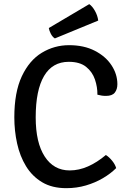

<svg xmlns="http://www.w3.org/2000/svg" viewBox="-20 -920 643 952"><path d="M463 -450.5Q463.5 -488 450.8 -525.8Q438 -563.5 407 -588.5Q376 -613.5 321 -613.5Q240 -613.5 198.5 -543.2Q157 -473 157 -338Q157 -212.5 201.8 -143.8Q246.5 -75 325.5 -75Q371.5 -75 416.2 -94.8Q461 -114.5 505 -151.5Q521.5 -141 536.2 -122.8Q551 -104.5 556 -86.5Q528.5 -59 490.2 -36.5Q452 -14 406 -0.5Q360 13 309 13Q238 13 188.8 -16.5Q139.5 -46 109 -96Q78.5 -146 64.8 -208.8Q51 -271.5 51 -338.5Q51 -462.5 88.2 -541.8Q125.5 -621 187.5 -658.5Q249.5 -696 322.5 -696Q396.5 -696 450.2 -668.2Q504 -640.5 533 -596.2Q562 -552 562 -502.5Q562 -477 549.2 -460.8Q536.5 -444.5 505.5 -444.5Q493.5 -444.5 484.2 -446Q475 -447.5 463 -450.5ZM422.5 -899.5Q437.5 -889.5 450.8 -866Q464 -842.5 467 -818L252 -729.5Q240 -737 232 -752.5Q224 -768 222 -781Z"/></svg>

Font: Signika Negative Light
Style: Regular
Weight: 400
Version: Version 2.001